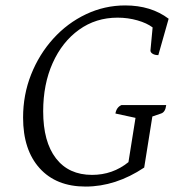

<svg xmlns="http://www.w3.org/2000/svg" viewBox="-20 -675 673 707"><path d="M139 -265Q139 -153 186 -92Q233 -31 319 -31Q395 -31 453 -78L479 -241L405 -257Q409 -280 427 -288H592Q589 -262 573 -257L541 -246L511 -58Q406 12 295 12Q187 12 126 -55.5Q65 -123 65 -242Q65 -326 94.5 -400.5Q124 -475 176 -532.5Q228 -590 296.5 -622.5Q365 -655 441 -655Q536 -655 601 -606L563 -472Q550 -472 542 -477Q534 -482 534 -489L542 -574Q521 -590 486 -600Q451 -610 413 -610Q333 -610 271 -565.5Q209 -521 174 -443Q139 -365 139 -265Z"/></svg>

Font: Petrona Light
Style: Italic
Weight: 300
Italic angle: -9°
Designer: Ringo R. Seeber
Foundry: Ringo R. Seeber
Version: Version 2.001; ttfautohint (v1.8.3)